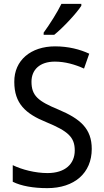

<svg xmlns="http://www.w3.org/2000/svg" viewBox="-20 -964 539 994"><path d="M401 -934V-944H298C276 -899 238 -839 206 -795V-784H261C306 -820 376 -895 401 -934ZM455 -193C455 -298 396 -349 282 -397C178 -440 143 -468 143 -541C143 -602 185 -645 264 -645C317 -645 369 -630 415 -609L442 -686C395 -708 335 -724 265 -724C140 -724 53 -652 54 -540C54 -428 112 -375 221 -331C332 -285 367 -254 367 -185C367 -116 318 -68 226 -68C162 -68 93 -86 46 -109V-23C90 -1 153 10 225 10C365 10 455 -68 455 -193Z"/></svg>

Font: Noto Sans Lao Looped SemiCondensed
Style: Regular
Weight: 400
Width: 4
Designer: Mark Frömberg, Ben Mitchell
Foundry: The Fontpad Ltd
Version: Version 1.002